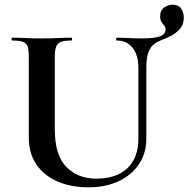

<svg xmlns="http://www.w3.org/2000/svg" viewBox="-20 -786 805 820"><path d="M605 -497V-195Q605 -132 573.5 -85Q542 -38 486.5 -12Q431 14 358 14Q283 14 225.5 -11Q168 -36 135.5 -83.5Q103 -131 103 -198V-544Q103 -573 98 -587.5Q93 -602 77.5 -607.5Q62 -613 32 -613Q29 -613 29 -619Q29 -625 32 -625Q58 -625 90 -623.5Q122 -622 158 -622Q196 -622 228 -623.5Q260 -625 285 -625Q288 -625 288 -619Q288 -613 285 -613Q255 -613 240 -607Q225 -601 219.5 -586Q214 -571 214 -542V-233Q214 -124 263 -73.5Q312 -23 391 -23Q477 -23 524 -67.5Q571 -112 571 -194V-497Q571 -550 546.5 -581.5Q522 -613 478 -613Q476 -613 476 -619Q476 -625 478 -625Q503 -625 529.5 -623.5Q556 -622 587 -622Q638 -622 662.5 -630.5Q687 -639 687 -660Q687 -670 681.5 -676.5Q676 -683 670 -691.5Q664 -700 664 -716Q664 -742 681 -754Q698 -766 717 -766Q742 -766 753.5 -749.5Q765 -733 765 -711Q765 -681 748 -662Q731 -643 707.5 -631.5Q684 -620 663 -612Q648 -606 634.5 -594.5Q621 -583 613 -560Q605 -537 605 -497Z"/></svg>

Font: Cormorant Garamond Light
Style: Bold
Weight: 700
Version: Version 4.001